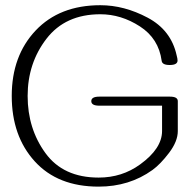

<svg xmlns="http://www.w3.org/2000/svg" viewBox="-20 -694 729 726"><path d="M556.6 -51.3Q469.2 11.7 353 11.7Q198.2 11.7 111.3 -84Q24.4 -179.7 24.4 -331.1Q24.4 -482.9 114.7 -578.6Q205.1 -674.3 359.4 -674.3Q449.7 -674.3 538.3 -627.2Q627 -580.1 647.9 -484.9Q651.4 -472.2 651.4 -465.3Q651.4 -448.2 621.6 -448.2Q593.3 -448.2 591.3 -463.9Q580.1 -548.3 509 -594.2Q438 -640.1 359.4 -640.1Q227.1 -640.1 155.8 -547.6Q84.5 -455.1 84.5 -331.1Q84.5 -207.5 151.9 -115Q219.2 -22.5 353 -22.5Q441.4 -22.5 509.8 -72.3Q592.8 -132.3 592.8 -198.7V-294.4H355.5Q325.2 -294.4 325.2 -311.5Q325.2 -328.6 355.5 -328.6H622.6Q652.3 -328.6 652.3 -311.5V-198.2Q652.3 -159.7 619.4 -116.2Q586.4 -72.8 556.6 -51.3Z"/></svg>

Font: Gayathri Thin
Style: Regular
Weight: 100
Designer: Binoy Dominic <binoy.domenic@gmail.com>
Foundry: SMC
Version: Version 1.000